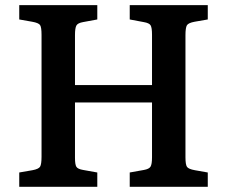

<svg xmlns="http://www.w3.org/2000/svg" viewBox="-20 -720 876 740"><path d="M54.2 0V-55.2L105 -64Q128.9 -68.4 134.5 -77.6Q140.1 -86.9 140.1 -116.2V-585.9Q140.1 -614.7 134.5 -623.3Q128.9 -631.8 104 -636.2L54.2 -645V-700.2H355V-645L299.8 -634.8Q279.8 -631.3 274.4 -621.6Q269 -611.8 269 -585V-392.1H565.9V-585.9Q565.9 -613.3 560.5 -622.3Q555.2 -631.3 534.2 -634.8L480 -645V-700.2H780.8V-645L730 -636.2Q706.1 -631.8 700.4 -622.6Q694.8 -613.3 694.8 -584V-113.8Q694.8 -85.4 700.7 -76.9Q706.5 -68.4 731 -64L780.8 -55.2V0H480V-55.2L534.2 -64.9Q554.7 -68.4 560.3 -77.9Q565.9 -87.4 565.9 -113.8V-325.2H269V-111.8Q269 -85.9 274.4 -77.1Q279.8 -68.4 300.8 -64.9L355 -55.2V0Z"/></svg>

Font: Literata Book SemiBold
Style: Regular
Weight: 600
Designer: Latin by Veronika Burian and Jose Scaglione. Greek by Irene Vlachou. Cyrillic by Vera Evstafieva
Foundry: TypeTogether
Version: Version 2.003;PS 002.003;hotconv 1.0.88;makeotf.lib2.5.64775